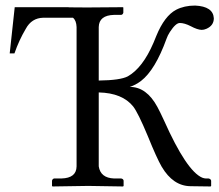

<svg xmlns="http://www.w3.org/2000/svg" viewBox="-20 -672 793 694"><path d="M741.2 2 668 1Q605.5 0 564.5 -69.3Q546.4 -100.6 514.2 -180.2Q479 -264.6 461.4 -287.1Q422.4 -335.9 336.9 -337.9V-70.8Q343.3 -28.8 392.1 -26.9H418Q425.8 -25.4 426.8 -19V0L424.8 2Q423.8 2 298.8 0L169.9 2L168 0V-19Q169.9 -25.9 175.8 -26.9H202.1Q256.3 -28.3 256.8 -70.8V-574.2Q255.9 -598.1 243.7 -607.9H136.2Q94.2 -606.9 73.2 -567.9Q48.8 -526.9 32.2 -479H15.1L33.2 -646H169.9H228L228.5 -645.5Q275.9 -645 294.9 -645L423.8 -646L425.8 -645V-626Q423.8 -619.1 418 -618.2H392.1Q337.9 -616.7 336.9 -574.2V-380.9Q414.6 -381.8 441.9 -396Q495.6 -426.3 534.7 -517.1Q538.1 -525.4 544.9 -542Q574.7 -614.7 616.7 -636.7Q646 -651.9 685.1 -651.9Q750.5 -648.9 752.9 -606Q752.9 -579.6 726.1 -567.9Q717.3 -564 709 -564Q693.4 -564.5 669.9 -577.1Q647 -588.9 629.9 -588.9Q615.2 -588.9 594.2 -556.6Q585.9 -543.9 582 -532.2Q541 -418.9 489.7 -379.4Q470.2 -364.7 449.2 -357.9Q509.8 -357.9 548.8 -285.6Q558.1 -268.6 573.2 -235.8Q654.3 -54.2 710.9 -29.8Q718.3 -26.9 724.1 -26.9H733.9Q741.7 -25.4 743.2 -19V0Z"/></svg>

Font: Linux Biolinum Capitals O
Style: Small Caps
Weight: 400
Designer: Philipp H. Poll
Foundry: Philipp H. Poll
Version: Version 1.0.4